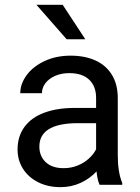

<svg xmlns="http://www.w3.org/2000/svg" viewBox="-20 -770 584 800"><path d="M241.2 -750 335.4 -606.4H257.8L131.8 -750ZM395 0Q385.7 -19.5 382.3 -55.7Q355 -26.4 316.4 -8.3Q277.8 9.8 231.9 9.8Q179.2 9.8 138.4 -11Q97.7 -31.7 75.4 -67.4Q53.2 -103 53.2 -147Q53.2 -202.6 82.3 -241.7Q111.3 -280.8 164.8 -300.5Q218.3 -320.3 291 -320.3H380.4V-362.3Q380.4 -410.2 351.8 -437.7Q323.2 -465.3 269 -465.3Q235.8 -465.3 209.7 -453.9Q183.6 -442.4 169.2 -423.3Q154.8 -404.3 154.8 -381.8H64.5Q64.5 -420.4 90.8 -456.5Q117.2 -492.7 165.3 -515.4Q213.4 -538.1 274.4 -538.1Q333 -538.1 377.2 -518.3Q421.4 -498.5 446 -458.7Q470.7 -418.9 470.7 -361.3V-124Q470.7 -51.8 489.3 -7.8V0ZM380.4 -147.9V-256.8H296.4Q144 -253.9 144 -159.2Q144 -119.6 170.4 -94.5Q196.8 -69.3 245.1 -69.3Q276.4 -69.3 303.5 -80.3Q330.6 -91.3 350.3 -109.4Q370.1 -127.4 380.4 -147.9Z"/></svg>

Font: Mardoto
Style: Regular
Weight: 400
Designer: Christian Robertson, Vahan Hovhannisyan
Foundry: Google
Version: Version 1.000